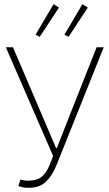

<svg xmlns="http://www.w3.org/2000/svg" viewBox="-20 -886 522 918"><path d="M118 12Q102 12 91.5 10Q81 8 68 4L78 -28Q86 -25 95 -23.5Q104 -22 114 -22Q155 -22 177.5 -39.5Q200 -57 216 -94L234 -140L8 -660H42L202 -286L248 -178H252L294 -286L442 -660H476L250 -96Q230 -46 199.5 -17Q169 12 118 12ZM170 -710 150 -720 236 -866 262 -850ZM308 -710 288 -720 374 -866 400 -850Z"/></svg>

Font: Source Sans 3 Variable
Style: Regular
Weight: 200
Designer: Paul D. Hunt
Foundry: Adobe Systems Incorporated
Version: Version 3.026